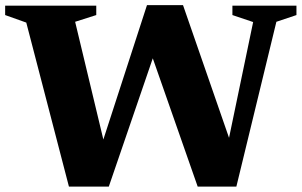

<svg xmlns="http://www.w3.org/2000/svg" viewBox="-24 -704 1143 727"><path d="M574.5 -541.5 388 2.5H237L75.5 -618.5L-4.5 -647V-682.5H340.5V-647L260.5 -621.5L383 -110.5L345.5 -108.5L532.5 -684.5H669L870.5 -103.5L825 -94.5L934.5 -620.5L856 -647V-682.5H1098.5V-647L1022.5 -621.5L871 2.5H724.5L535.5 -537.5Z"/></svg>

Font: Newsreader
Style: Bold
Weight: 700
Designer: Hugues Gentile
Foundry: Production Type
Version: Version 1.003